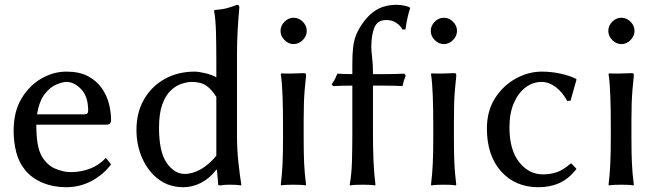

<svg xmlns="http://www.w3.org/2000/svg" viewBox="-20 -760 2713 790"><path d="M415.5 -110.4 437 -84Q406.7 -42.5 358.2 -16.1Q309.6 10.3 252 10.3Q199.2 10.3 155.3 -8.1Q111.3 -26.4 84 -59.6Q57.6 -91.3 46.9 -133.5Q36.1 -175.8 36.1 -221.7Q36.1 -300.3 68.1 -354Q100.1 -407.7 149.7 -436.5Q199.2 -465.3 252.9 -465.3Q306.6 -465.3 341.6 -446.8Q376.5 -428.2 397.7 -398.7Q418.9 -369.1 428 -334.2Q437 -299.3 437 -265.1Q437 -247.1 417.5 -247.1H129.4Q129.4 -201.2 135 -168Q140.6 -134.8 154.8 -112.3Q177.2 -77.6 210.4 -64.7Q243.7 -51.8 270 -51.8Q313.5 -51.8 350.8 -66.2Q388.2 -80.6 415.5 -110.4ZM132.3 -289.6H327.6Q342.8 -289.6 342.8 -304.2Q342.8 -363.3 314 -393.1Q285.2 -422.9 252.9 -422.9Q237.8 -422.9 212.2 -412.4Q186.5 -401.9 164.1 -373.3Q141.6 -344.7 132.3 -289.6Z M870.1 -61.5Q841.8 -25.4 806.9 -7.6Q772 10.3 733.9 10.3Q676.8 10.3 633.8 -21.2Q590.8 -52.7 566.2 -106.9Q541.5 -161.1 541.5 -225.6Q541.5 -297.9 573 -351.8Q604.5 -405.8 658.4 -435.5Q712.4 -465.3 781.2 -465.3Q797.4 -465.3 825 -458.7Q852.5 -452.1 870.1 -441.9V-510.7Q870.1 -571.3 868.7 -626.5Q867.2 -681.6 860.8 -715.3L863.3 -718.8Q895.5 -721.2 915.3 -726.8Q935.1 -732.4 955.1 -740.2Q964.8 -740.2 964.8 -729.5Q960.4 -680.7 957.8 -635Q955.1 -589.4 955.1 -529.8V-203.6Q955.1 -144.5 961.2 -89.4Q967.3 -34.2 973.1 0L971.2 2.9Q960.4 1 947.3 0.5Q934.1 0 924.8 0Q912.6 0 905.5 0.5Q898.4 1 887.2 2.9Q877.9 2.9 877.9 0L872.6 -61.5ZM870.1 -119.6V-361.3Q851.1 -392.1 828.9 -407.5Q806.6 -422.9 770 -422.9Q750.5 -422.9 727.3 -415.3Q704.1 -407.7 682.9 -387.9Q661.6 -368.2 647.9 -330.8Q634.3 -293.5 634.3 -234.4Q634.3 -134.8 666 -89.6Q697.8 -44.4 739.7 -44.4Q772.9 -44.4 807.4 -64.2Q841.8 -84 870.1 -119.6Z M1144.5 -249Q1144.5 -308.6 1142.6 -364.7Q1140.6 -420.9 1135.3 -455.1L1137.2 -458Q1154.3 -457 1182.9 -457.5Q1211.4 -458 1229.5 -459Q1235.8 -459 1237.5 -457.5Q1239.3 -456.1 1239.3 -448.2Q1235.8 -416.5 1233.6 -389.9Q1231.4 -363.3 1230.5 -335Q1229.5 -306.6 1229.5 -266.1V-190.9Q1229.5 -130.4 1231.4 -87.9Q1233.4 -45.4 1239.3 0L1236.8 2.9Q1227.5 1 1212.2 0.5Q1196.8 0 1187 0Q1177.7 0 1162.1 0.5Q1146.5 1 1137.2 2.9L1135.3 0Q1140.6 -43.5 1142.6 -87.4Q1144.5 -131.3 1144.5 -190.9ZM1134.3 -632.8Q1134.3 -654.3 1150.6 -670.7Q1167 -687 1188 -687Q1209.5 -687 1225.8 -670.7Q1242.2 -654.3 1242.2 -632.8Q1242.2 -611.8 1225.8 -595.2Q1209.5 -578.6 1188 -578.6Q1167 -578.6 1150.6 -595.2Q1134.3 -611.8 1134.3 -632.8Z M1429.7 -455.1V-495.6Q1429.7 -537.1 1432.9 -564.5Q1436 -591.8 1444.1 -613Q1452.1 -634.3 1467.8 -658.2Q1494.6 -698.7 1529.1 -719.5Q1563.5 -740.2 1612.8 -740.2Q1627.9 -740.2 1643.8 -736.8Q1659.7 -733.4 1666 -729.5L1667.5 -726.1Q1661.6 -709 1656.5 -685.8Q1651.4 -662.6 1648.4 -639.2L1636.2 -638.2Q1627.9 -654.3 1610.4 -666Q1592.8 -677.7 1569.3 -677.7Q1533.2 -677.7 1520.5 -646.7Q1507.8 -615.7 1507.8 -566.4Q1507.8 -552.2 1511.2 -522.5Q1514.6 -492.7 1514.6 -464.4V-455.1H1569.3Q1587.4 -455.1 1608.6 -455.6Q1629.9 -456.1 1643.6 -457L1649.4 -449.2Q1640.6 -428.2 1636.2 -405.8Q1626 -406.7 1602.8 -407.2Q1579.6 -407.7 1560.1 -407.7H1514.6V-210.9Q1514.6 -151.9 1516.8 -98.6Q1519 -45.4 1524.9 0L1522.9 2.9Q1513.7 1 1497.6 0.5Q1481.4 0 1472.2 0Q1462.4 0 1446.5 0.5Q1430.7 1 1420.9 2.9L1418.9 0Q1426.8 -43.5 1428.2 -97.7Q1429.7 -151.9 1429.7 -210.9V-407.7H1428.7Q1410.6 -407.7 1387.9 -407.2Q1365.2 -406.7 1350.1 -405.8L1344.7 -413.6Q1353 -424.8 1357.9 -434.3Q1362.8 -443.8 1368.2 -457Q1378.4 -456.1 1395.5 -455.6Q1412.6 -455.1 1429.7 -455.1Z M1762.7 -249Q1762.7 -308.6 1760.7 -364.7Q1758.8 -420.9 1753.4 -455.1L1755.4 -458Q1772.5 -457 1801 -457.5Q1829.6 -458 1847.7 -459Q1854 -459 1855.7 -457.5Q1857.4 -456.1 1857.4 -448.2Q1854 -416.5 1851.8 -389.9Q1849.6 -363.3 1848.6 -335Q1847.7 -306.6 1847.7 -266.1V-190.9Q1847.7 -130.4 1849.6 -87.9Q1851.6 -45.4 1857.4 0L1855 2.9Q1845.7 1 1830.3 0.5Q1814.9 0 1805.2 0Q1795.9 0 1780.3 0.5Q1764.6 1 1755.4 2.9L1753.4 0Q1758.8 -43.5 1760.7 -87.4Q1762.7 -131.3 1762.7 -190.9ZM1752.4 -632.8Q1752.4 -654.3 1768.8 -670.7Q1785.2 -687 1806.2 -687Q1827.6 -687 1844 -670.7Q1860.4 -654.3 1860.4 -632.8Q1860.4 -611.8 1844 -595.2Q1827.6 -578.6 1806.2 -578.6Q1785.2 -578.6 1768.8 -595.2Q1752.4 -611.8 1752.4 -632.8Z M2208 -422.9Q2172.9 -422.9 2142.8 -400.6Q2112.8 -378.4 2094.5 -336.4Q2076.2 -294.4 2076.2 -236.3Q2076.2 -143.1 2116.2 -92.8Q2156.2 -42.5 2213.9 -42.5Q2244.1 -42.5 2271 -51.5Q2297.9 -60.5 2327.6 -86.9H2332L2352.1 -64.9Q2320.3 -24.4 2282.2 -7.1Q2244.1 10.3 2195.8 10.3Q2099.6 10.3 2041.5 -55.2Q1983.4 -120.6 1983.4 -231Q1983.4 -303.2 2016.6 -355.5Q2049.8 -407.7 2101.8 -436.5Q2153.8 -465.3 2209 -465.3Q2249.5 -465.3 2287.4 -456.8Q2325.2 -448.2 2349.6 -436L2352.1 -432.6L2327.6 -345.7L2314 -344.7Q2293.9 -381.3 2266.1 -402.1Q2238.3 -422.9 2208 -422.9Z M2493.2 -249Q2493.2 -308.6 2491.2 -364.7Q2489.3 -420.9 2483.9 -455.1L2485.8 -458Q2502.9 -457 2531.5 -457.5Q2560.1 -458 2578.1 -459Q2584.5 -459 2586.2 -457.5Q2587.9 -456.1 2587.9 -448.2Q2584.5 -416.5 2582.3 -389.9Q2580.1 -363.3 2579.1 -335Q2578.1 -306.6 2578.1 -266.1V-190.9Q2578.1 -130.4 2580.1 -87.9Q2582 -45.4 2587.9 0L2585.4 2.9Q2576.2 1 2560.8 0.5Q2545.4 0 2535.6 0Q2526.4 0 2510.7 0.5Q2495.1 1 2485.8 2.9L2483.9 0Q2489.3 -43.5 2491.2 -87.4Q2493.2 -131.3 2493.2 -190.9ZM2482.9 -632.8Q2482.9 -654.3 2499.3 -670.7Q2515.6 -687 2536.6 -687Q2558.1 -687 2574.5 -670.7Q2590.8 -654.3 2590.8 -632.8Q2590.8 -611.8 2574.5 -595.2Q2558.1 -578.6 2536.6 -578.6Q2515.6 -578.6 2499.3 -595.2Q2482.9 -611.8 2482.9 -632.8Z"/></svg>

Font: Kurinto Seri
Style: Regular
Weight: 400
Designer: Kurinto was developed by Clint Goss from a range of fonts that are compatible with the SIL Open Font License Version 1.1
Foundry: Clinton F. Goss
Version: Version 2.196; July 25, 2020